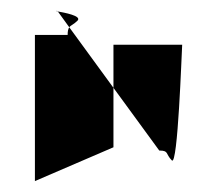

<svg xmlns="http://www.w3.org/2000/svg" viewBox="-20 -776 396 352"><path d="M44 -444 188 -506V-615L107 -726C105 -723 104 -719 104 -712H44ZM86 -755C86 -755 85 -756 85 -756C81 -756 82 -756 86 -755ZM86 -755 107 -726C110 -730 115 -731 122 -738C131 -747 97 -753 86 -755ZM188 -615 272 -500C290 -500 283 -494 295 -482C306 -470 313 -679 314 -694H188ZM314 -694Z"/></svg>

Font: bitstorm
Style: cn
Weight: 400
Version: Version 0.2